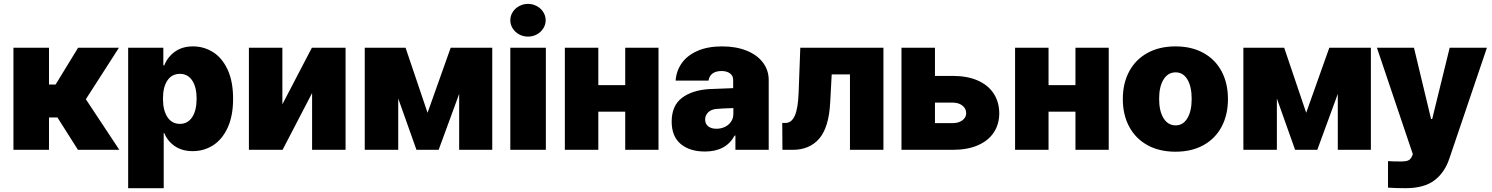

<svg xmlns="http://www.w3.org/2000/svg" viewBox="-20 -778 7748 997"><path d="M49.8 -530.3H234.4V-338.9H268.6L385.7 -530.3H597.7L425.8 -262.7L599.6 0H384.8L278.3 -168H234.4V0H49.8Z M645.5 -530.3H828.1V-438.5H833Q849.6 -481.4 887.7 -509.3Q925.8 -537.1 982.4 -537.1Q1038.1 -537.1 1085.4 -507.8Q1132.8 -478.5 1161.6 -417.2Q1190.4 -356 1190.4 -264.6Q1190.4 -176.8 1162.4 -115.5Q1134.3 -54.2 1086.7 -23.7Q1039.1 6.8 980.5 6.8Q925.8 6.8 887.9 -19Q850.1 -44.9 833 -86.9H830.1V199.2H645.5ZM914.1 -134.8Q955.1 -134.8 978 -169.7Q1001 -204.6 1001 -265.6Q1001 -325.7 978 -360.1Q955.1 -394.5 914.1 -394.5Q872.6 -394.5 849.4 -360.4Q826.2 -326.2 826.2 -265.6Q826.2 -205.1 849.4 -169.9Q872.6 -134.8 914.1 -134.8Z M1599.6 -530.3H1774.4V0H1600.6V-294.9L1447.3 0H1272.5V-530.3H1446.3V-236.3Z M2320.3 -530.3H2536.1V0H2364.3V-290.5L2257.8 0H2142.6L2047.9 -266.6V0H1874V-530.3H2085.9L2200.2 -192.4Z M2629.9 -530.3H2814.5V0H2629.9ZM2629.9 -672.9Q2629.9 -695.8 2642.3 -715.3Q2654.8 -734.9 2675.8 -746.3Q2696.8 -757.8 2721.7 -757.8Q2746.6 -757.8 2767.6 -746.3Q2788.6 -734.9 2801 -715.3Q2813.5 -695.8 2813.5 -672.9Q2813.5 -649.9 2801 -630.4Q2788.6 -610.8 2767.6 -599.4Q2746.6 -587.9 2721.7 -587.9Q2696.8 -587.9 2675.8 -599.4Q2654.8 -610.8 2642.3 -630.4Q2629.9 -649.9 2629.9 -672.9Z M3086.9 -335.9H3226.6V-530.3H3399.4V0H3226.6V-198.2H3086.9V0H2913.1V-530.3H3086.9Z M3663.1 -315.4 3787.1 -320.3V-363.3Q3787.1 -384.8 3770.5 -397Q3753.9 -409.2 3726.6 -409.2Q3697.8 -409.2 3680.2 -396.5Q3662.6 -383.8 3659.2 -359.4H3488.3Q3491.7 -409.2 3519.8 -449.5Q3547.9 -489.7 3601.1 -513.4Q3654.3 -537.1 3729.5 -537.1Q3802.2 -537.1 3857.2 -514.9Q3912.1 -492.7 3941.9 -452.9Q3971.7 -413.1 3971.7 -362.3V0H3798.8V-74.2H3794.9Q3750 8.8 3640.6 8.8Q3561.5 8.8 3514.6 -30.5Q3467.8 -69.8 3467.8 -146.5Q3467.8 -229 3521 -269.5Q3574.2 -310.1 3663.1 -315.4ZM3700.2 -109.4Q3723.6 -109.4 3743.9 -118.9Q3764.2 -128.4 3776.4 -146.5Q3788.6 -164.6 3788.1 -188.5V-216.8Q3730 -215.3 3696.3 -211.9Q3671.4 -209 3656.5 -193.8Q3641.6 -178.7 3641.6 -157.2Q3641.6 -134.3 3657.7 -121.8Q3673.8 -109.4 3700.2 -109.4Z M4042 -139.6H4058.6Q4090.3 -139.6 4107.2 -177.2Q4124 -214.8 4127 -295.9L4135.7 -530.3H4567.4V0H4393.6V-391.6H4298.8L4291 -246.1Q4284.2 -116.2 4233.9 -58.1Q4183.6 0 4096.7 0H4043Z M5168.9 -189.5Q5168.5 -131.3 5139.4 -88.6Q5110.4 -45.9 5056.2 -22.9Q5002 0 4927.7 0H4661.1V-530.3H4835V-383.8H4927.7Q5002 -383.8 5056.2 -360.4Q5110.4 -336.9 5139.4 -293Q5168.5 -249 5168.9 -189.5ZM4927.7 -138.7Q4958 -138.7 4977.5 -153.3Q4997.1 -168 4997.1 -190.4Q4997.1 -214.4 4977.5 -229.7Q4958 -245.1 4927.7 -245.1H4835V-138.7Z M5424.8 -335.9H5564.5V-530.3H5737.3V0H5564.5V-198.2H5424.8V0H5251V-530.3H5424.8Z M5810.5 -263.7Q5810.5 -345.2 5843.5 -407Q5876.5 -468.8 5938.2 -502.9Q6000 -537.1 6084 -537.1Q6168 -537.1 6229.5 -502.9Q6291 -468.8 6323.7 -407Q6356.4 -345.2 6356.4 -263.7Q6356.4 -182.1 6323.7 -120.4Q6291 -58.6 6229.5 -24.4Q6168 9.8 6084 9.8Q6000 9.8 5938.2 -24.4Q5876.5 -58.6 5843.5 -120.4Q5810.5 -182.1 5810.5 -263.7ZM6168 -264.6Q6168 -328.6 6145.8 -365.5Q6123.5 -402.3 6085 -402.3Q6044.9 -402.3 6022 -365.5Q5999 -328.6 5999 -264.6Q5999 -201.2 6022 -164.1Q6044.9 -127 6085 -127Q6123.5 -127 6145.8 -164.1Q6168 -201.2 6168 -264.6Z M6882.8 -530.3H7098.6V0H6926.8V-290.5L6820.3 0H6705.1L6610.4 -266.6V0H6436.5V-530.3H6648.4L6762.7 -192.4Z M7187.5 196.3V58.6Q7212.9 60.5 7256.8 60.5Q7279.3 60.5 7292.2 55.2Q7305.2 49.8 7312.5 32.2L7316.4 22.5L7129.9 -530.3H7322.3L7411.1 -160.2H7417L7507.8 -530.3H7701.2L7505.9 45.9Q7481.9 118.2 7428.2 158.7Q7374.5 199.2 7278.3 199.2Q7224.1 199.2 7187.5 196.3Z"/></svg>

Font: Pretendard GOV Black
Style: Regular
Weight: 900
Designer: Base glyphs from Inter by Rasmus Andersson; Hangeul glyphs from Noto Sans CJK(Source Han Sans) by Jang Soo-young and Kan
Foundry: Kil Hyung-jin
Version: Version 1.309